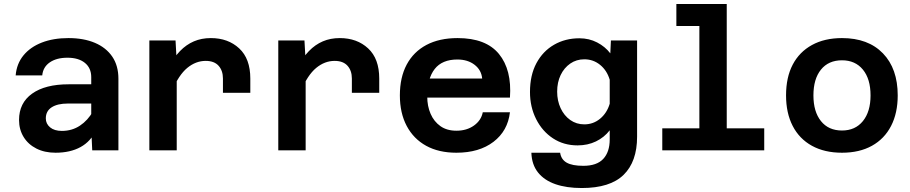

<svg xmlns="http://www.w3.org/2000/svg" viewBox="-20 -758 4590 968"><path d="M445 0 440 -108V-369Q440 -415 408 -441Q376 -467 320 -467Q265 -467 231 -443.5Q197 -420 193 -378H59Q64 -437 98.5 -479Q133 -521 191 -543.5Q249 -566 325 -566Q402 -566 458.5 -542Q515 -518 546 -472.5Q577 -427 577 -361V0ZM260 12Q205 12 163.5 -9Q122 -30 99 -67.5Q76 -105 76 -153Q76 -239 142 -286Q208 -333 326 -333H455V-236H322Q270 -236 240.5 -217Q211 -198 211 -161Q211 -134 232.5 -116Q254 -98 292 -98Q343 -98 383 -124.5Q423 -151 449 -197L464 -102Q438 -45 386 -16.5Q334 12 260 12Z M1104 -290V-362Q1104 -402 1082 -426.5Q1060 -451 1017 -451Q967 -451 924 -415.5Q881 -380 847 -299L832 -420Q856 -468 887.5 -500.5Q919 -533 957.5 -549.5Q996 -566 1043 -566Q1130 -566 1186 -514Q1242 -462 1242 -362V-290ZM733 0V-554H865L871 -446V0Z M1754 -290V-362Q1754 -402 1732 -426.5Q1710 -451 1667 -451Q1617 -451 1574 -415.5Q1531 -380 1497 -299L1482 -420Q1506 -468 1537.5 -500.5Q1569 -533 1607.5 -549.5Q1646 -566 1693 -566Q1780 -566 1836 -514Q1892 -462 1892 -362V-290ZM1383 0V-554H1515L1521 -446V0Z M2281 12Q2192 12 2128.5 -23Q2065 -58 2030.5 -123Q1996 -188 1996 -277Q1996 -368 2030.5 -432.5Q2065 -497 2130 -531.5Q2195 -566 2287 -566Q2430 -566 2495.5 -486Q2561 -406 2551 -266H2106V-362H2411Q2407 -405 2372.5 -431.5Q2338 -458 2286 -458Q2209 -458 2171.5 -410Q2134 -362 2134 -271Q2134 -223 2151 -184Q2168 -145 2200.5 -122Q2233 -99 2281 -99Q2333 -99 2369.5 -125Q2406 -151 2414 -192H2551Q2540 -98 2468 -43Q2396 12 2281 12Z M3057 -489 3060 -554H3192V-69Q3192 57 3124 123.5Q3056 190 2913 190Q2836 190 2780 170.5Q2724 151 2692.5 111.5Q2661 72 2659 12H2804Q2809 46 2837 62Q2865 78 2921 78Q2989 78 3021.5 43Q3054 8 3054 -55V-101Q3026 -65 2984.5 -45Q2943 -25 2892 -25Q2822 -25 2768 -60.5Q2714 -96 2683 -157.5Q2652 -219 2652 -294Q2652 -379 2684.5 -439.5Q2717 -500 2773.5 -532.5Q2830 -565 2901 -565Q2950 -565 2990.5 -544Q3031 -523 3057 -489ZM2926 -131Q2971 -131 3005.5 -159.5Q3040 -188 3054 -235V-356Q3040 -403 3005.5 -431Q2971 -459 2926 -459Q2886 -459 2855 -437.5Q2824 -416 2806.5 -379.5Q2789 -343 2789 -296Q2789 -250 2806.5 -212.5Q2824 -175 2855 -153Q2886 -131 2926 -131Z M3506 0V-738H3644V0ZM3319 0V-111H3833V0ZM3390 -627V-738H3575V-627Z M4225 12Q4137 12 4073.5 -23Q4010 -58 3976.5 -123Q3943 -188 3943 -277Q3943 -368 3976.5 -432Q4010 -496 4073.5 -531Q4137 -566 4225 -566Q4357 -566 4431.5 -489Q4506 -412 4506 -277Q4506 -188 4472.5 -123Q4439 -58 4376 -23Q4313 12 4225 12ZM4225 -100Q4292 -100 4330.5 -147.5Q4369 -195 4369 -277Q4369 -360 4330.5 -407Q4292 -454 4225 -454Q4157 -454 4119 -407Q4081 -360 4081 -277Q4081 -195 4119 -147.5Q4157 -100 4225 -100Z"/></svg>

Font: Azeret Mono Thin SemiBold
Style: Regular
Weight: 600
Version: Version 1.002